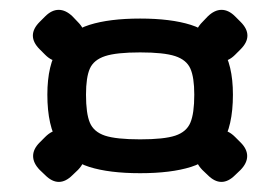

<svg xmlns="http://www.w3.org/2000/svg" viewBox="-20 -475 566 388"><path d="M75.7 -283.7Q75.7 -344.7 98.1 -378.4Q120.6 -412.1 160.9 -424.8Q201.2 -437.5 263.2 -437.5Q325.2 -437.5 365.5 -424.8Q405.8 -412.1 428.2 -378.4Q450.7 -344.7 450.7 -283.7Q450.7 -219.7 428.5 -185.1Q406.2 -150.4 366 -137.7Q325.7 -125 263.2 -125Q200.7 -125 160.4 -137.7Q120.1 -150.4 97.9 -185.1Q75.7 -219.7 75.7 -283.7ZM263.2 -369.1Q215.3 -369.1 192.4 -361.6Q169.4 -354 161.6 -336.4Q153.8 -318.8 153.8 -283.7Q153.8 -245.6 161.6 -227.1Q169.4 -208.5 192.1 -200.9Q214.8 -193.4 263.2 -193.4Q311.5 -193.4 334.2 -200.9Q356.9 -208.5 364.7 -227.1Q372.6 -245.6 372.6 -283.7Q372.6 -318.8 364.7 -336.4Q356.9 -354 334 -361.6Q311 -369.1 263.2 -369.1ZM126.5 -441.9 137.2 -430.7Q150.9 -417 150.9 -403.1Q150.9 -389.2 137.2 -375.5L126.5 -364.3Q112.8 -351.1 98.6 -351.1Q84.5 -351.1 71.3 -364.3L60.1 -375.5Q46.4 -389.2 46.4 -403.1Q46.4 -417 60.1 -430.7L71.3 -441.9Q84.5 -455.1 98.6 -455.1Q112.8 -455.1 126.5 -441.9ZM137.7 -131.8 126.5 -121.1Q112.8 -107.4 98.9 -107.4Q85 -107.4 71.3 -121.1L60.1 -131.8Q46.9 -145.5 46.9 -159.7Q46.9 -173.8 60.1 -187L71.3 -198.2Q85 -211.9 98.9 -211.9Q112.8 -211.9 126.5 -198.2L137.7 -187Q150.9 -173.8 150.9 -159.7Q150.9 -145.5 137.7 -131.8ZM466.3 -430.7Q480 -417 480 -403.1Q480 -389.2 466.3 -375.5L455.1 -364.3Q441.9 -351.1 427.7 -351.1Q413.6 -351.1 399.9 -364.3L389.2 -375.5Q375.5 -389.2 375.5 -403.1Q375.5 -417 389.2 -430.7L399.9 -441.9Q413.6 -455.1 427.7 -455.1Q441.9 -455.1 455.1 -441.9ZM399.9 -198.2Q413.6 -211.9 427.5 -211.9Q441.4 -211.9 455.1 -198.2L466.3 -187Q479.5 -173.8 479.5 -159.7Q479.5 -145.5 466.3 -131.8L455.1 -121.1Q441.4 -107.4 427.5 -107.4Q413.6 -107.4 399.9 -121.1L388.7 -131.8Q375.5 -145.5 375.5 -159.7Q375.5 -173.8 388.7 -187Z"/></svg>

Font: Gyrochrome
Style: Regular
Weight: 400
Designer: David Moles
Foundry: David Moles
Version: Version 1.005;Glyphs 3.2.3 (3260)